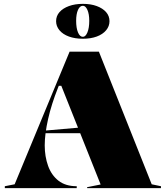

<svg xmlns="http://www.w3.org/2000/svg" viewBox="-20 -976 860 996"><path d="M5 0V-10L56 -20L341 -708H493L767 -20L815 -10V0H432V-5L502 -19L298 -531H285L281 -521Q247 -436 229.5 -358.5Q212 -281 212 -222Q212 -164 229.5 -115.5Q247 -67 283.5 -38.5Q320 -10 378 -10V0ZM172 -285V-295L402 -315V-285ZM410 -956Q451 -956 482 -944.5Q513 -933 530.5 -913Q548 -893 548 -866Q548 -840 530.5 -819Q513 -798 482 -786.5Q451 -775 410 -775Q369 -775 337.5 -786.5Q306 -798 288.5 -819Q271 -840 271 -866Q271 -893 288.5 -913Q306 -933 337.5 -944.5Q369 -956 410 -956ZM410 -946Q394 -946 384.5 -924.5Q375 -903 375 -868Q375 -831 384.5 -808Q394 -785 410 -785Q424 -785 433.5 -808Q443 -831 443 -868Q443 -903 433.5 -924.5Q424 -946 410 -946Z"/></svg>

Font: Kalnia Thin
Style: Regular
Weight: 100
Version: Version 1.105